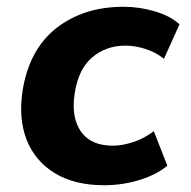

<svg xmlns="http://www.w3.org/2000/svg" viewBox="-20 -537 565 568"><path d="M34 0ZM288 11Q201 11 142.5 -24.5Q84 -60 59 -123Q34 -186 47 -270Q67 -392 147.5 -454.5Q228 -517 346 -517Q392 -517 438 -503.5Q484 -490 511 -465L465 -363Q442 -382 411 -392Q380 -402 351 -402Q294 -402 253 -367.5Q212 -333 201 -261Q190 -191 219 -148.5Q248 -106 314 -106Q341 -106 373.5 -116.5Q406 -127 435 -149L475 -47Q445 -21 394 -5Q343 11 288 11Z"/></svg>

Font: Winston
Style: Bold Italic
Weight: 700
Italic angle: -9°
Designer: Original fonts by Vernon Adams / Changes by Cristiano Sobral
Foundry: Original fonts by Vernon Adams / Changes by Cristiano Sobral
Version: Version 2.503;July 17, 2020;FontCreator 13.0.0.2655 64-bit